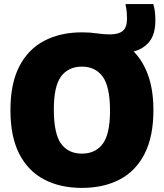

<svg xmlns="http://www.w3.org/2000/svg" viewBox="-20 -908 800 938"><path d="M380 10Q274.5 10 196 -31Q117.5 -72 74.2 -156Q31 -240 31 -370Q31 -500 74.5 -584Q118 -668 196.8 -709Q275.5 -750 380 -750Q420.5 -750 453.2 -745Q486 -740 518.5 -740Q559 -740 579.8 -757Q600.5 -774 600.5 -818Q600.5 -833 599 -850Q597.5 -867 593 -888H729Q735 -868 737 -848.2Q739 -828.5 739 -807.5Q739 -741.5 710.2 -705.2Q681.5 -669 633 -656.5Q679 -610 704.2 -538.5Q729.5 -467 729.5 -370Q729.5 -240.5 686.2 -156.2Q643 -72 564.5 -31Q486 10 380 10ZM380 -157.5Q446.5 -157.5 482 -205.5Q517.5 -253.5 517.5 -366Q517.5 -484.5 481.8 -533.5Q446 -582.5 380 -582.5Q314 -582.5 278.5 -534.8Q243 -487 243 -374Q243 -255 278.2 -206.2Q313.5 -157.5 380 -157.5Z"/></svg>

Font: Encode Sans Semi Condensed Black
Style: Regular
Weight: 900
Width: 4
Designer: Multiple Designers
Foundry: Impallari Type
Version: Version 3.000; ttfautohint (v1.8.3) -l 8 -r 50 -G 200 -x 14 